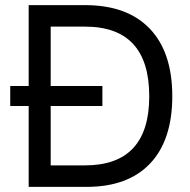

<svg xmlns="http://www.w3.org/2000/svg" viewBox="-20 -730 742 750"><path d="M92 0V-710H312Q477 -710 565 -618Q653 -526 653 -354Q653 -183 566.5 -91.5Q480 0 318 0ZM178 -84H312Q563 -84 563 -354Q563 -626 312 -626H178ZM20 -316V-394H380V-316Z"/></svg>

Font: Geist
Style: Regular
Weight: 400
Designer: Basement.studio, Andrés Briganti, Mateo Zaragoza
Foundry: Basement.studio, Vercel, Andrés Briganti, Guido Ferreyra, Mateo Zaragoza
Version: Version 1.401